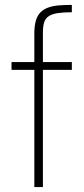

<svg xmlns="http://www.w3.org/2000/svg" viewBox="-20 -763 343 783"><path d="M120 0V-478H27V-510H120V-625Q120 -657 126 -678Q132 -699 144.5 -712Q157 -725 176 -732Q195 -739 219 -741Q243 -743 273 -743V-713Q238 -713 215.5 -709.5Q193 -706 179.5 -697.5Q166 -689 160.5 -673Q155 -657 155 -631V-510H273V-478H155V0Z"/></svg>

Font: Saira Thin SemiCondensed
Style: Regular
Weight: 100
Width: 4
Version: Version 1.101